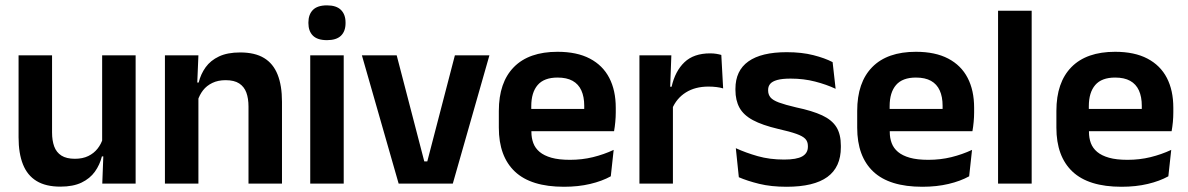

<svg xmlns="http://www.w3.org/2000/svg" viewBox="-20 -702 4540 734"><path d="M179 -490.5V-195.5Q179 -165 187.2 -142.2Q195.5 -119.5 214.8 -107.2Q234 -95 266.5 -95Q296 -95 317.5 -105.5Q339 -116 353 -133.8Q367 -151.5 373.5 -173.5L393.5 -104H369.5Q361.5 -72 342.8 -45.8Q324 -19.5 291.8 -4Q259.5 11.5 211 11.5Q155 11.5 119.8 -10Q84.5 -31.5 67.8 -73.5Q51 -115.5 51 -177V-490.5ZM498.5 -490.5V0H371L375.5 -119L370.5 -129.5V-490.5Z M930 0V-294.5Q930 -325.5 921.8 -348Q913.5 -370.5 894.5 -383Q875.5 -395.5 842.5 -395.5Q813.5 -395.5 791.8 -385Q770 -374.5 756.2 -356.8Q742.5 -339 735.5 -316.5L715.5 -386.5H739.5Q747.5 -419 766.2 -445Q785 -471 817.2 -486.2Q849.5 -501.5 898 -501.5Q954.5 -501.5 989.5 -480.2Q1024.5 -459 1041.2 -417Q1058 -375 1058 -313V0ZM610.5 0V-490.5H738.5L733.5 -371L738.5 -360.5V0Z M1166 0V-490.5H1294V0ZM1230 -548.5Q1193.5 -548.5 1176.2 -565.8Q1159 -583 1159 -613.5V-616Q1159 -646.5 1176.2 -664Q1193.5 -681.5 1230 -681.5Q1266 -681.5 1283.5 -664Q1301 -646.5 1301 -616V-613.5Q1301 -582.5 1283.5 -565.5Q1266 -548.5 1230 -548.5Z M1613.5 -85 1719 -490.5H1851L1711 0H1504L1363.5 -490.5H1496.5L1602 -85Z M2136 12Q2010 12 1948.5 -46Q1887 -104 1887 -214V-278Q1887 -387 1944.5 -445.5Q2002 -504 2111.5 -504Q2185.5 -504 2235 -478Q2284.5 -452 2309.2 -404.2Q2334 -356.5 2334 -290V-272.5Q2334 -254.5 2332.2 -235.8Q2330.5 -217 2327.5 -200.5H2211.5Q2213 -228 2213.2 -252.8Q2213.5 -277.5 2213.5 -297.5Q2213.5 -332 2202.5 -356.2Q2191.5 -380.5 2169 -393Q2146.5 -405.5 2111.5 -405.5Q2060 -405.5 2035.5 -377Q2011 -348.5 2011 -296V-250.5L2011.5 -236V-197.5Q2011.5 -174.5 2018.8 -155Q2026 -135.5 2043 -121.2Q2060 -107 2088.2 -99Q2116.5 -91 2159 -91Q2205 -91 2246.8 -101.2Q2288.5 -111.5 2326 -129L2315 -28Q2281.5 -9.5 2236.2 1.2Q2191 12 2136 12ZM1955 -200.5V-285.5H2301.5V-200.5Z M2549 -285 2516.5 -370.5H2547.5Q2561 -430 2596.5 -464Q2632 -498 2695 -498Q2708 -498 2718.5 -496.2Q2729 -494.5 2737.5 -492L2744.5 -364Q2733.5 -367.5 2719 -369.2Q2704.5 -371 2688.5 -371Q2637.5 -371 2601.8 -348.5Q2566 -326 2549 -285ZM2424.5 0V-490.5H2546.5L2541 -340L2552.5 -335.5V0Z M2987 12Q2928 12 2882.2 0.8Q2836.5 -10.5 2804.5 -24.5L2793 -135.5Q2831 -118 2876.8 -105Q2922.5 -92 2977.5 -92Q3025.5 -92 3047 -104.2Q3068.5 -116.5 3068.5 -141V-144Q3068.5 -160.5 3058.8 -171Q3049 -181.5 3024.5 -190.2Q3000 -199 2955.5 -209Q2894 -223.5 2858.2 -242.8Q2822.5 -262 2807 -290.2Q2791.5 -318.5 2791.5 -358V-362.5Q2791.5 -432 2841 -467.2Q2890.5 -502.5 2987.5 -502.5Q3045 -502.5 3089.2 -491.2Q3133.5 -480 3163 -464.5L3174.5 -362.5Q3139.5 -379 3096 -390.2Q3052.5 -401.5 3002.5 -401.5Q2970 -401.5 2951.2 -396.2Q2932.5 -391 2924.5 -381.5Q2916.5 -372 2916.5 -358.5V-356Q2916.5 -341 2925.2 -330Q2934 -319 2957.5 -310.2Q2981 -301.5 3023.5 -291.5Q3085.5 -278.5 3123 -261Q3160.5 -243.5 3177.5 -216.2Q3194.5 -189 3194.5 -145V-139Q3194.5 -63 3143 -25.5Q3091.5 12 2987 12Z M3506 12Q3380 12 3318.5 -46Q3257 -104 3257 -214V-278Q3257 -387 3314.5 -445.5Q3372 -504 3481.5 -504Q3555.5 -504 3605 -478Q3654.5 -452 3679.2 -404.2Q3704 -356.5 3704 -290V-272.5Q3704 -254.5 3702.2 -235.8Q3700.5 -217 3697.5 -200.5H3581.5Q3583 -228 3583.2 -252.8Q3583.5 -277.5 3583.5 -297.5Q3583.5 -332 3572.5 -356.2Q3561.5 -380.5 3539 -393Q3516.5 -405.5 3481.5 -405.5Q3430 -405.5 3405.5 -377Q3381 -348.5 3381 -296V-250.5L3381.5 -236V-197.5Q3381.5 -174.5 3388.8 -155Q3396 -135.5 3413 -121.2Q3430 -107 3458.2 -99Q3486.5 -91 3529 -91Q3575 -91 3616.8 -101.2Q3658.5 -111.5 3696 -129L3685 -28Q3651.5 -9.5 3606.2 1.2Q3561 12 3506 12ZM3325 -200.5V-285.5H3671.5V-200.5Z M3795.5 0V-661H3924V0Z M4267.5 12Q4141.5 12 4080 -46Q4018.5 -104 4018.5 -214V-278Q4018.5 -387 4076 -445.5Q4133.5 -504 4243 -504Q4317 -504 4366.5 -478Q4416 -452 4440.8 -404.2Q4465.5 -356.5 4465.5 -290V-272.5Q4465.5 -254.5 4463.8 -235.8Q4462 -217 4459 -200.5H4343Q4344.5 -228 4344.8 -252.8Q4345 -277.5 4345 -297.5Q4345 -332 4334 -356.2Q4323 -380.5 4300.5 -393Q4278 -405.5 4243 -405.5Q4191.5 -405.5 4167 -377Q4142.5 -348.5 4142.5 -296V-250.5L4143 -236V-197.5Q4143 -174.5 4150.2 -155Q4157.5 -135.5 4174.5 -121.2Q4191.5 -107 4219.8 -99Q4248 -91 4290.5 -91Q4336.5 -91 4378.2 -101.2Q4420 -111.5 4457.5 -129L4446.5 -28Q4413 -9.5 4367.8 1.2Q4322.5 12 4267.5 12ZM4086.5 -200.5V-285.5H4433V-200.5Z"/></svg>

Font: Anek Telugu Medium SemiBold
Style: Regular
Weight: 600
Version: Version 1.003